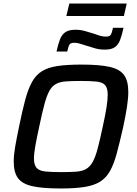

<svg xmlns="http://www.w3.org/2000/svg" viewBox="-20 -1063 777 1091"><path d="M324 8Q222 8 164 -5Q106 -18 82 -51Q58 -84 58 -145Q58 -182 66.5 -231Q75 -280 89 -347Q107 -435 123.5 -496.5Q140 -558 162 -597.5Q184 -637 218.5 -658.5Q253 -680 307.5 -688Q362 -696 444 -696Q545 -696 603 -683Q661 -670 685 -636.5Q709 -603 709 -541Q709 -504 701.5 -455.5Q694 -407 680 -341Q660 -253 643.5 -191.5Q627 -130 605 -91Q583 -52 548.5 -30.5Q514 -9 460 -0.5Q406 8 324 8ZM329 -85Q379 -85 413 -87.5Q447 -90 469 -102.5Q491 -115 506.5 -142.5Q522 -170 535 -219Q548 -268 564 -344Q578 -407 585 -451Q592 -495 592 -525Q592 -563 577 -579.5Q562 -596 528.5 -599.5Q495 -603 439 -603Q388 -603 354 -600.5Q320 -598 297.5 -585.5Q275 -573 260 -545.5Q245 -518 232 -469Q219 -420 203 -344Q189 -280 181 -235.5Q173 -191 173 -162Q173 -125 188.5 -108.5Q204 -92 238 -88.5Q272 -85 329 -85ZM301 -770Q310 -811 320.5 -838.5Q331 -866 351 -880Q371 -894 409 -894Q436 -894 461.5 -887Q487 -880 512 -872Q531 -865 547.5 -860Q564 -855 583 -855Q603 -855 609.5 -865.5Q616 -876 622 -905H682Q673 -864 662.5 -836Q652 -808 632 -794.5Q612 -781 576 -781Q546 -781 521.5 -788Q497 -795 472 -803Q453 -809 435.5 -814.5Q418 -820 402 -820Q381 -820 374.5 -809Q368 -798 362 -770ZM357 -972 374 -1043H700L684 -972Z"/></svg>

Font: Saira Medium
Style: Italic
Weight: 500
Italic angle: -12°
Designer: Hector Gatti with collaboration of the Omnibus-Type team
Foundry: Omnibus-Type
Version: Version 1.100; ttfautohint (v1.8.3)